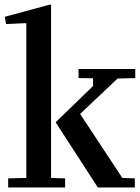

<svg xmlns="http://www.w3.org/2000/svg" viewBox="-20 -826 618 846"><path d="M201 -806 205 -804V-42L267 -40V0H16V-40L96 -42V-722L94 -724L7 -720L1 -752ZM226 -288 390 -447V-481L326 -482V-522H576V-482L498 -480L333 -324L519 -42L574 -40V0H411L226 -286Z"/></svg>

Font: Minipax
Style: Bold
Weight: 500
Designer: Raphaël Ronot, Igor Stepanchenko (Cyrillic)
Foundry: steppetype
Version: Version 1.002